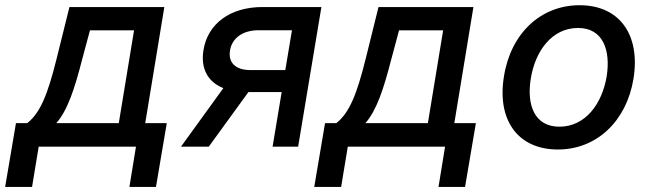

<svg xmlns="http://www.w3.org/2000/svg" viewBox="-73 -573 2543 750"><path d="M-52.9 157.3H52.2L78.1 0H458.1L432.5 157.3H536.2L578.5 -92H494.3L568.9 -545.5H198.2L147.7 -342C113.3 -204.5 84.9 -132.8 33.4 -92H-10.7ZM147 -92C191.4 -142.8 218.8 -227.3 248.2 -342L278.4 -454.5H450.6L391 -92Z M991.8 0H1091.6L1182.5 -545.5H952.1C826 -545.5 738.6 -480.5 721.9 -377.8C709.9 -306.1 738.3 -253.2 799.4 -228.7L633.9 0H742.5L897.4 -213.4H1027.3ZM825.6 -376.4C833.1 -423.3 874.3 -454.9 936.8 -454.9H1067.5L1041.5 -299.4H903.8C845.9 -299.4 817.5 -329.9 825.6 -376.4Z M1154.5 157.3H1259.6L1285.5 0H1665.5L1639.9 157.3H1743.6L1785.9 -92H1701.7L1776.3 -545.5H1405.5L1355.1 -342C1320.7 -204.5 1292.3 -132.8 1240.8 -92H1196.7ZM1354.4 -92C1398.8 -142.8 1426.1 -227.3 1455.6 -342L1485.8 -454.5H1658L1598.4 -92Z M2106.2 11C2257.5 11 2374.3 -99.1 2401.6 -265.6C2429.3 -437.9 2346.6 -552.6 2191.1 -552.6C2039.1 -552.6 1922.2 -442.5 1895.6 -274.9C1867.5 -103.7 1949.9 11 2106.2 11ZM2000.4 -266C2017.4 -372.9 2082.4 -463.8 2185 -463.8C2282.3 -463.8 2312.9 -377.5 2296.9 -274.9C2279.1 -168 2214.1 -78.1 2112.2 -78.1C2014.2 -78.1 1983.7 -163.7 2000.4 -266Z"/></svg>

Font: Magic Ui Pro Medium
Style: Italic
Weight: 500
Italic angle: -9.39999°
Designer: Stefan Endress, Andreas Faust
Version: Version 1.000;FEAKit 1.0